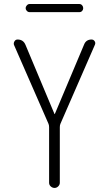

<svg xmlns="http://www.w3.org/2000/svg" viewBox="-20 -925 540 945"><path d="M218.8 -315.4 48.8 -704.1Q45.9 -712.9 51.3 -721.7Q56.6 -730.5 66.4 -730.5Q94.7 -730.5 105.5 -704.1L248 -364.3Q248 -363.3 249 -363.3Q250 -363.3 250 -364.3L393.6 -705.1Q403.3 -730.5 430.7 -730.5Q440.4 -730.5 445.8 -722.2Q451.2 -713.9 447.3 -705.1L277.3 -315.4Q274.4 -308.6 274.4 -298.8V-25.4Q274.4 -15.6 266.6 -7.8Q258.8 0 248.5 0Q238.3 0 230 -7.3Q221.7 -14.6 221.7 -25.4V-298.8Q221.7 -308.6 218.8 -315.4ZM126 -905.3H370.1Q378.9 -905.3 384.3 -898.9Q389.6 -892.6 389.6 -884.8Q389.6 -877 384.3 -871.1Q378.9 -865.2 370.1 -865.2H126Q118.2 -865.2 112.3 -871.1Q106.4 -877 106.4 -884.8Q106.4 -892.6 112.3 -898.9Q118.2 -905.3 126 -905.3Z"/></svg>

Font: Rounded-X Mgen+ 2m light
Style: Regular
Weight: 200
Designer: [Source Han Sans]
Ryoko NISHIZUKA  (kana & ideographs); Paul D. Hunt (Latin, Greek & Cyrillic); Wenlong ZHANG  (bopomofo
Version: Version 1.059.20150602